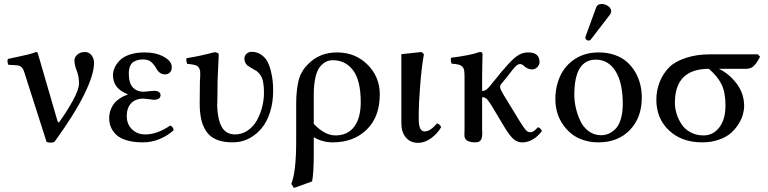

<svg xmlns="http://www.w3.org/2000/svg" viewBox="-20 -702 3838 960"><path d="M102.1 -338.9Q95.7 -359.9 86.2 -367.4Q76.7 -375 59.1 -376L22 -377.9Q15.1 -391.6 19 -407.2Q38.1 -411.6 72.3 -418.7Q106.4 -425.8 126.2 -430.9Q146 -436 159.2 -441.9Q164.6 -441.9 166.7 -439.7Q168.9 -437.5 170.9 -429.2L267.1 -98.1Q272 -83.5 278.8 -95.2Q313.5 -143.6 344.2 -198.7Q375 -253.9 375 -286.1Q375 -320.8 363.5 -349.1Q352.1 -377.4 352.1 -400.9Q352.1 -415.5 366.5 -428.7Q380.9 -441.9 404.8 -441.9Q425.3 -441.9 437.7 -425.5Q450.2 -409.2 450.2 -387.2Q450.2 -329.6 401.1 -229.7Q352.1 -129.9 252 7.8Q243.2 11.2 232.9 11.2Q221.7 11.2 212.9 7.8Z M525.9 -111.8Q525.9 -127.4 529.8 -142.3Q533.7 -157.2 543.2 -173.8Q552.7 -190.4 571.8 -204.8Q590.8 -219.2 618.2 -229V-231Q581.5 -245.6 563.2 -268.6Q544.9 -291.5 544.9 -326.2Q544.9 -344.2 553 -362.8Q561 -381.3 578.1 -399.4Q595.2 -417.5 627.4 -428.7Q659.7 -439.9 702.1 -439.9Q759.8 -439.9 799.3 -418Q838.9 -396 838.9 -367.2Q838.9 -347.7 828.6 -338.9Q818.4 -330.1 805.2 -330.1Q776.4 -330.1 759.8 -362.8Q748 -382.3 734.1 -393.6Q720.2 -404.8 695.8 -404.8Q682.6 -404.8 672.1 -402.6Q661.6 -400.4 649.7 -394Q637.7 -387.7 630.9 -372.3Q624 -356.9 624 -334Q624 -286.1 644.5 -264.6Q665 -243.2 698.7 -243.2Q699.7 -243.2 723.6 -245.6Q747.6 -248 750 -248Q765.6 -248 774.2 -242.2Q782.7 -236.3 782.7 -227.1Q782.7 -203.1 749 -203.1Q745.6 -203.1 724.1 -206.1Q702.6 -209 697.8 -209Q657.7 -209 635.7 -185.8Q613.8 -162.6 613.8 -121.1Q613.8 -81.1 640.1 -55.4Q666.5 -29.8 706.1 -29.8Q765.6 -29.8 831.1 -74.2Q846.7 -67.9 848.1 -50.8Q820.3 -24.9 780 -7.6Q739.7 9.8 693.8 9.8Q646 9.8 611.6 -1Q577.1 -11.7 559.3 -30Q541.5 -48.3 533.7 -68.4Q525.9 -88.4 525.9 -111.8Z M1345.7 -249Q1345.7 -189.5 1330.1 -140.9Q1314.5 -92.3 1288.3 -61Q1262.2 -29.8 1229.7 -12Q1197.3 5.9 1161.6 8.8Q1155.8 9.8 1142.6 9.8Q1095.7 9.8 1063.2 -3.7Q1030.8 -17.1 1012.5 -43.7Q994.1 -70.3 986.3 -104.5Q978.5 -138.7 978.5 -185.1Q978.5 -257.8 979.5 -293Q981 -306.2 981 -317.9V-344.2Q978 -362.3 968.8 -370.1Q958 -379.4 915.5 -382.8Q909.7 -400.4 912.6 -411.1Q979.5 -421.4 1047.9 -439.9Q1058.6 -441.9 1061.5 -439Q1073.7 -437.5 1073.7 -429.2Q1072.8 -421.4 1072.8 -407.2Q1072.8 -402.3 1071 -370.4Q1069.3 -338.4 1068.8 -320.8Q1068.8 -304.7 1067.9 -296.9Q1067.9 -282.2 1067.4 -251Q1066.9 -219.7 1066.9 -203.1Q1065.9 -191.9 1065.9 -171.9Q1068.4 -105 1088.4 -68.1Q1108.4 -31.2 1153.8 -29.8Q1189.9 -29.8 1219 -49.8Q1248 -69.8 1265.1 -101.3Q1282.2 -132.8 1291 -168Q1299.8 -203.1 1299.8 -236.8Q1299.8 -252.9 1299.1 -264.6Q1298.3 -276.4 1295.7 -291.3Q1293 -306.2 1287.8 -316.9Q1282.7 -327.6 1273.2 -337.9Q1263.7 -348.1 1250.5 -354Q1243.7 -358.9 1236.8 -361.8Q1231.4 -364.7 1217.8 -374Q1201.7 -388.7 1201.7 -411.1L1202.6 -412.1Q1202.6 -424.8 1213.4 -433.8Q1224.1 -442.9 1238.8 -442.9Q1265.1 -442.9 1285.4 -429Q1305.7 -415 1316.7 -394.8Q1327.6 -374.5 1334.5 -346.7Q1341.3 -318.8 1343.5 -295.9Q1345.7 -272.9 1345.7 -249Z M1783.7 -190.9Q1783.7 -299.3 1745.6 -350.1Q1707.5 -400.9 1644.5 -400.9Q1626.5 -400.9 1611.3 -394Q1596.2 -387.2 1581.3 -369.9Q1566.4 -352.5 1557.6 -316.7Q1548.8 -280.8 1548.8 -229V-83Q1603 -24.9 1657.7 -24.9Q1717.8 -24.9 1750.7 -68.1Q1783.7 -111.3 1783.7 -190.9ZM1540.5 205.1 1449.7 237.8 1436.5 217.8Q1460.9 156.2 1460.9 6.8V-185.1Q1460.9 -224.1 1465.1 -255.6Q1469.2 -287.1 1474.6 -305.9Q1480 -324.7 1489.7 -341.6Q1499.5 -358.4 1505.9 -365.7Q1512.2 -373 1522.9 -383.8Q1579.1 -439.9 1665.5 -439.9Q1756.3 -439.9 1817.6 -378.9Q1878.9 -317.9 1878.9 -230Q1878.9 -117.7 1813.5 -54Q1748 9.8 1643.6 9.8Q1591.8 9.8 1548.8 -16.1V64Q1548.8 164.6 1540.5 205.1Z M2073.7 -104Q2073.7 -44.9 2103.5 -44.9Q2131.8 -44.9 2164.6 -85Q2181.2 -80.6 2185.5 -65.9Q2167.5 -34.2 2135.7 -11Q2104 12.2 2069.8 12.2Q2031.7 12.2 2009.3 -14.6Q1986.8 -41.5 1986.8 -85V-431.2L2087.4 -441.9L2099.6 -431.2Q2087.9 -366.7 2080.8 -273.7Q2073.7 -180.7 2073.7 -140.1Z M2390.6 -51.8Q2392.1 -39.1 2391.1 -28.1Q2390.1 -17.1 2387.5 -8.5Q2384.8 0 2377.2 4.9Q2369.6 9.8 2357.4 9.8Q2307.1 9.8 2302.7 -19Q2301.3 -28.8 2302.7 -51.8V-315.9Q2302.7 -338.4 2300.8 -350.1Q2298.8 -361.8 2290.8 -369.4Q2282.7 -377 2271.7 -379.4Q2260.7 -381.8 2237.8 -383.8Q2231.9 -401.4 2235.4 -413.1Q2336.9 -426.3 2377.4 -441.9H2379.4Q2391.6 -441.9 2391.6 -435.1Q2392.6 -435.1 2392.6 -429.2Q2392.6 -423.3 2391.6 -384.3Q2390.6 -345.2 2390.6 -320.8V-247.1Q2401.4 -247.1 2410.2 -252.9Q2418.9 -258.8 2432.6 -274.9Q2437.5 -282.2 2439.5 -284.2L2471.7 -323.2Q2472.2 -323.7 2475.8 -328.4Q2479.5 -333 2481.4 -335.9Q2524.9 -387.7 2550.5 -410.4Q2576.2 -433.1 2601.6 -438Q2608.4 -439.9 2625.5 -439.9Q2677.7 -438 2677.7 -391.1Q2677.7 -377.9 2666.5 -366.5Q2655.3 -355 2640.6 -355Q2619.6 -355 2602.5 -370.1Q2590.8 -381.8 2580.6 -381.8Q2570.3 -381.8 2559.8 -372.1Q2549.3 -362.3 2526.4 -332Q2517.6 -320.8 2515.6 -317.9L2483.4 -278.8Q2480.5 -274.9 2480.5 -265.1Q2480.5 -257.3 2499.5 -225.1Q2500.5 -223.6 2502.4 -220.5Q2504.4 -217.3 2505.4 -215.8L2571.8 -106.9Q2575.2 -101.1 2580.8 -92.3Q2586.4 -83.5 2589.1 -79.6Q2591.8 -75.7 2595.9 -69.3Q2600.1 -63 2602.3 -60.1Q2604.5 -57.1 2607.9 -53.2Q2611.3 -49.3 2613.5 -47.6Q2615.7 -45.9 2619.1 -43.9Q2622.6 -42 2625.5 -41.5Q2628.4 -41 2632.3 -41Q2636.7 -41 2638.7 -42Q2649.4 -43 2669.4 -65.9Q2683.6 -62 2689.5 -46.9Q2649.9 5.4 2598.6 9.8H2587.4Q2565.4 8.8 2547.6 -6.6Q2529.8 -22 2504.4 -63L2438.5 -172.9Q2437.5 -174.3 2435.5 -177.5Q2433.6 -180.7 2432.6 -182.1Q2418 -204.6 2410.6 -210Q2402.3 -215.8 2390.6 -215.8V-71.8Z M2959 -403.8Q2851.6 -403.8 2851.6 -228Q2851.6 -196.8 2858.9 -163.8Q2866.2 -130.9 2880.9 -98.9Q2895.5 -66.9 2922.9 -46.4Q2950.2 -25.9 2985.8 -25.9Q3004.9 -25.9 3022.5 -33.2Q3040 -40.5 3056.9 -56.9Q3073.7 -73.2 3083.7 -105.5Q3093.8 -137.7 3093.8 -182.1Q3093.8 -288.1 3057.9 -345.9Q3022 -403.8 2959 -403.8ZM2756.8 -205.1Q2756.8 -271 2782 -324Q2807.1 -377 2856.9 -408.4Q2906.7 -439.9 2973.6 -439.9Q3018.1 -439.9 3054.7 -426.8Q3091.3 -413.6 3115.7 -391.6Q3140.1 -369.6 3157 -340.3Q3173.8 -311 3181.4 -279.3Q3189 -247.6 3189 -213.9Q3189 -114.3 3129.6 -52.2Q3070.3 9.8 2971.7 9.8Q2930.7 9.8 2895.3 -2.2Q2859.9 -14.2 2835 -34.9Q2810.1 -55.7 2792 -83.3Q2773.9 -110.8 2765.4 -141.8Q2756.8 -172.9 2756.8 -205.1ZM2988.8 -682.1Q3004.9 -682.1 3020.3 -671.6Q3035.6 -661.1 3035.6 -647Q3035.6 -636.2 3029.8 -628.9L2936 -506.8Q2930.2 -499 2923.8 -499Q2918 -499 2912.4 -503.2Q2906.7 -507.3 2906.7 -512.2Q2906.7 -516.1 2908.7 -522L2960.9 -665Q2966.8 -682.1 2988.8 -682.1Z M3497.6 -24.9Q3545.9 -24.9 3576.7 -65.2Q3607.4 -105.5 3607.4 -174.8Q3607.4 -239.7 3587.9 -279.8Q3568.4 -319.8 3524.4 -357.9Q3354.5 -357.9 3354.5 -188Q3354.5 -161.1 3362.8 -133.8Q3371.1 -106.4 3387.5 -81.3Q3403.8 -56.2 3432.6 -40.5Q3461.4 -24.9 3497.6 -24.9ZM3709.5 -357.9H3574.7Q3626.5 -333 3663.6 -283.4Q3700.7 -233.9 3700.7 -171.9Q3700.7 -151.9 3694.3 -129.2Q3688 -106.4 3672.4 -81.3Q3656.7 -56.2 3633.8 -36.1Q3610.8 -16.1 3573.5 -3.2Q3536.1 9.8 3490.7 9.8Q3388.7 9.8 3325.2 -49.8Q3261.7 -109.4 3261.7 -204.1Q3261.7 -250 3278.6 -292.5Q3295.4 -335 3326.7 -366.2Q3354.5 -394 3408.4 -412.1Q3462.4 -430.2 3527.3 -430.2H3769.5L3780.3 -418Q3763.7 -386.7 3749.3 -372.3Q3734.9 -357.9 3709.5 -357.9Z"/></svg>

Font: Common Serif News
Style: Regular
Weight: 450
Designer: Philipp H. Poll, Khaled Hosny
Foundry: Stefan Peev, Context Ltd.
Version: Version 1.026